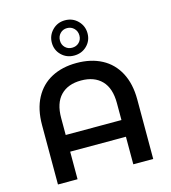

<svg xmlns="http://www.w3.org/2000/svg" viewBox="-139 -1100 1076 1211"><g transform="rotate(-15 399.0 -494.5)"><path d="M710 -388V0H580V-180H216V0H88V-388Q88 -491 126.5 -563.5Q165 -636 235 -673Q305 -710 399 -710Q493 -710 563 -673Q633 -636 671.5 -563.5Q710 -491 710 -388ZM580 -289V-400Q580 -497 532 -546.5Q484 -596 398 -596Q312 -596 264 -546.5Q216 -497 216 -400V-289ZM282 -873Q282 -921 315.5 -955Q349 -989 398 -989Q448 -989 481.5 -955Q515 -921 515 -873Q515 -825 481.5 -792Q448 -759 398 -759Q349 -759 315.5 -792Q282 -825 282 -873ZM462 -873Q462 -901 443.5 -919.5Q425 -938 398 -938Q371 -938 353 -919.5Q335 -901 335 -873Q335 -846 353 -828Q371 -810 398 -810Q426 -810 444 -828Q462 -846 462 -873Z"/></g></svg>

Font: mBank SemiBold
Style: Regular
Weight: 600
Designer: Julieta Ulanovsky
Foundry: Julieta Ulanovsky
Version: Version 7.200